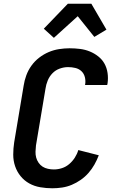

<svg xmlns="http://www.w3.org/2000/svg" viewBox="-20 -1002 640 1030"><path d="M261 8Q228 8 196 2.5Q164 -3 137 -18Q110 -33 90.5 -57Q71 -81 61 -110.5Q51 -140 51 -172.5Q51 -205 56 -238L107 -543Q111 -570 121 -597.5Q131 -625 148.5 -649.5Q166 -674 190 -692.5Q214 -711 241 -722.5Q268 -734 297 -738.5Q326 -743 353 -743Q382 -743 409.5 -739.5Q437 -736 461.5 -726Q486 -716 507 -699.5Q528 -683 540.5 -660.5Q553 -638 557 -610.5Q561 -583 557 -555L555 -546H436L437 -550Q440 -570 435 -589Q430 -608 416.5 -620.5Q403 -633 384 -637.5Q365 -642 345 -642Q323 -642 300.5 -634Q278 -626 261.5 -609Q245 -592 236 -570Q227 -548 224 -526L173 -222Q171 -205 170.5 -188.5Q170 -172 174 -157Q178 -142 187 -129Q196 -116 208.5 -108Q221 -100 237 -96.5Q253 -93 269 -93Q291 -93 312.5 -100Q334 -107 351.5 -122Q369 -137 381.5 -156.5Q394 -176 400 -197L510 -169Q500 -143 486.5 -119Q473 -95 454.5 -74Q436 -53 413 -37Q390 -21 365 -10.5Q340 0 313.5 4Q287 8 261 8ZM269 -799 215 -848 344 -982H470L551 -843L486 -804L397 -915Z"/></svg>

Font: Iosevka Extended
Style: Bold Italic
Weight: 700
Width: 7
Italic angle: -9°
Monospace: yes
Designer: Belleve Invis
Foundry: Belleve Invis
Version: Version 32.5.0; ttfautohint (v1.8.4)